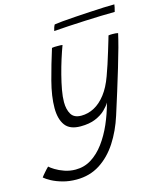

<svg xmlns="http://www.w3.org/2000/svg" viewBox="-232 -733 907 1089"><g transform="rotate(-15 221.0 -188.0)"><path d="M81.5 264.5Q38 264.5 1.2 254.2Q-35.5 244 -62 229.8Q-88.5 215.5 -102 203.5Q-99.5 199.5 -94 192.8Q-88.5 186 -81.5 178.2Q-74.5 170.5 -68 163Q-61.5 155.5 -56.5 151.5Q-48 160 -26.2 173.5Q-4.5 187 26.2 197.8Q57 208.5 91 208.5Q142 208.5 183.8 182.2Q225.5 156 259 110.8Q292.5 65.5 317.8 7.8Q343 -50 360 -113Q349 -94 326.8 -72.5Q304.5 -51 268.8 -36Q233 -21 181.5 -21Q118 -21 91.2 -58Q64.5 -95 64.5 -159Q64.5 -227.5 87.5 -315.2Q110.5 -403 139 -493Q144.5 -494.5 154 -494.8Q163.5 -495 173 -495Q182.5 -495 190 -494.8Q197.5 -494.5 201 -493.5Q188.5 -460 175.2 -418.2Q162 -376.5 150.8 -332.8Q139.5 -289 132.2 -248.8Q125 -208.5 125 -178Q125 -134.5 141.8 -106.5Q158.5 -78.5 201.5 -78.5Q241 -78.5 277.2 -97.8Q313.5 -117 344.2 -156.8Q375 -196.5 397 -258Q407 -284.5 418.8 -320.8Q430.5 -357 441 -391.5Q451.5 -426 458.8 -450.5Q466 -475 467 -478.5Q472 -479.5 478.8 -479.8Q485.5 -480 492 -480Q512 -480 523 -477Q516 -445 503 -396.5Q489.5 -347.5 471 -285.5Q452.5 -223.5 431.8 -157.2Q411 -91 391 -28Q364.5 55.5 321.5 121.8Q278.5 188 218.8 226.2Q159 264.5 81.5 264.5ZM535.5 -598Q500.5 -598 454.8 -596.5Q409 -595 359.2 -592.8Q309.5 -590.5 261.8 -587.8Q214 -585 176 -582Q177.5 -590.5 181 -600.8Q184.5 -611 188.5 -617.5Q202.5 -620 235 -623Q267.5 -626 310.2 -628.8Q353 -631.5 398 -634.2Q443 -637 481.8 -638.5Q520.5 -640 544.5 -640Q544.5 -636 541.8 -623.5Q539 -611 535.5 -598Z"/></g></svg>

Font: Grandstander Thin ExtraLight
Style: Italic
Weight: 250
Italic angle: -15°
Version: Version 1.200